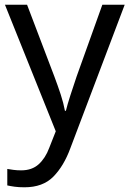

<svg xmlns="http://www.w3.org/2000/svg" viewBox="-20 -556 550 816"><path d="M1 -536H95L211 -231Q226 -191 238 -154.5Q250 -118 256 -85H260Q266 -110 279 -150.5Q292 -191 306 -232L415 -536H510L279 74Q251 150 206.5 195Q162 240 84 240Q60 240 42 237.5Q24 235 11 232V162Q22 164 37.5 166Q53 168 70 168Q116 168 144.5 142Q173 116 189 73L217 2Z"/></svg>

Font: Noto Sans Tifinagh Adrar
Style: Regular
Weight: 400
Designer: JamraPatel
Foundry: JamraPatel LLC
Version: Version 2.006; ttfautohint (v1.8.4.7-5d5b)